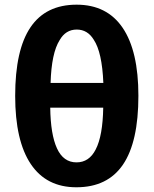

<svg xmlns="http://www.w3.org/2000/svg" viewBox="-20 -791 658 821"><path d="M44.9 -380.9Q44.9 -577.6 110.4 -674.3Q175.8 -771 307.6 -771Q437.5 -771 504.6 -671.9Q571.8 -572.8 571.8 -381.3Q571.8 -184.1 505.9 -87.2Q439.9 9.8 306.6 9.8Q178.2 9.8 111.6 -89.6Q44.9 -189 44.9 -380.9ZM389.2 -151.9Q419.4 -210 421.4 -330.6H194.8Q196.3 -215.8 223.6 -156.7Q251 -96.7 307.1 -96.7Q361.3 -96.7 389.2 -151.9ZM380.9 -621.1Q354.5 -664.6 308.1 -664.6Q260.7 -664.6 234.9 -619.1Q200.2 -564.5 196.3 -436.5H421.9Q416.5 -567.9 380.9 -621.1Z"/></svg>

Font: Viking Open Sans
Style: Bold
Weight: 700
Foundry: Ascender Corporation
Version: Version 2.001